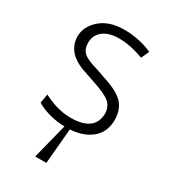

<svg xmlns="http://www.w3.org/2000/svg" viewBox="-185 -637 832 940"><g transform="rotate(30 230.5 -167.0)"><path d="M168 210.9 220.2 5.4H249L231 210.9ZM228 12.2Q176.3 12.2 130.9 -0.5Q85.4 -13.2 59.1 -30.8L67.9 -81.5Q148.4 -39.6 222.2 -39.6Q354.5 -39.6 359.4 -137.7Q359.4 -178.7 332.8 -202.1Q306.2 -225.6 226.1 -251Q184.1 -265.6 179.7 -267.1Q54.2 -305.2 53.2 -402.3Q53.2 -458.5 102.8 -501.7Q152.3 -544.9 236.8 -544.9Q321.3 -544.9 395.5 -511.7L375 -466.8Q299.8 -495.1 235.4 -495.1Q178.7 -495.1 146.2 -469.7Q113.8 -444.3 113.8 -401.4Q113.8 -365.2 135 -345.9Q156.2 -326.7 219.2 -309.1Q226.1 -307.1 244.4 -300.3Q262.7 -293.5 264.6 -293Q349.1 -267.1 382.6 -231.7Q416 -196.3 416 -135.3Q414.6 -64.9 363.5 -26.4Q312.5 12.2 228 12.2Z"/></g></svg>

Font: Oxygen Light
Style: Regular
Weight: 300
Designer: vernon adams
Foundry: Vernon Adams
Version: Version Release 0.2.3 webfont; ttfautohint (v0.93.3-1d66) -l